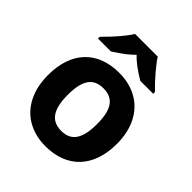

<svg xmlns="http://www.w3.org/2000/svg" viewBox="-212 -899 1043 1043"><g transform="rotate(45 309.5 -378.0)"><path d="M521 -606V-619.1C474.1 -664.6 416 -732.4 396 -766.1H221.7C199.7 -729.5 158.2 -680.7 96.7 -619.1V-606H195.8C245.1 -636.7 282.2 -665.5 307.6 -691.9C332.5 -665 370.6 -636.2 421.9 -606ZM574.2 -273.9C574.2 -331.1 563.5 -381.3 542 -423.8C499 -509.3 416 -556.2 311 -556.2C142.6 -556.2 44.9 -452.1 44.9 -273.9C44.9 -216.8 55.7 -166.5 77.1 -123.5C120.1 -37.6 203.1 9.8 308.1 9.8C475.6 9.8 574.2 -96.2 574.2 -273.9ZM196.8 -273.9C196.8 -382.8 229.5 -436 309.1 -436C389.2 -436 421.9 -381.8 421.9 -273.9C421.9 -165 389.6 -109.9 310.1 -109.9C230 -109.9 196.8 -166 196.8 -273.9Z"/></g></svg>

Font: Open Sans bold
Style: Bold
Weight: 700
Foundry: Ascender Corporation
Version: Version 1.100;PS 001.100;hotconv 1.0.88;makeotf.lib2.5.64775